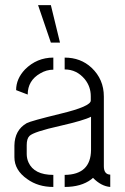

<svg xmlns="http://www.w3.org/2000/svg" viewBox="-20 -742 494 761"><path d="M130.9 -721.7H181.6L217.8 -573.2H181.6ZM37.1 -119.1Q37.1 -67.4 87.9 -32.2Q130.9 -1 191.4 -1V-48.8Q115.2 -48.8 92.8 -98.6Q85.9 -114.3 85.9 -131.8V-167Q85.9 -192.4 96.7 -203.1Q113.3 -219.7 218.8 -243.2Q312.5 -264.6 340.8 -279.3V-147.5Q339.8 -49.8 236.3 -48.8V-1Q301.8 -1 341.8 -31.2Q345.7 -34.2 348.6 -37.1Q380.9 -3.9 417 -1V-49.8Q391.6 -50.8 391.6 -83V-359.4Q391.6 -427.7 342.8 -473.6Q299.8 -513.7 236.3 -513.7V-466.8Q284.2 -466.8 316.4 -427.7Q339.8 -398.4 339.8 -360.4V-343.8Q340.8 -320.3 218.8 -291Q102.5 -262.7 85.9 -253.9Q38.1 -226.6 37.1 -165ZM43.9 -384.8 89.8 -367.2Q89.8 -422.9 139.6 -451.2Q164.1 -465.8 191.4 -465.8V-513.7Q126 -513.7 79.1 -466.8Q43.9 -429.7 43.9 -384.8Z"/></svg>

Font: Post No Bills Jaffna
Style: Regular
Weight: 400
Designer: Kosala Senevirathne, Siva Puranthara, Lasantha Premarathna, Tharique Azeez
Foundry: Mooniak
Version: Version 1.220 ; ttfautohint (v1.6)